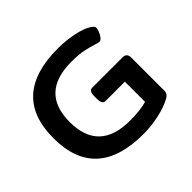

<svg xmlns="http://www.w3.org/2000/svg" viewBox="-163 -915 1131 1131"><g transform="rotate(-45 402.5 -350.0)"><path d="M442 7Q49 7 49 -351Q49 -707 442 -707Q483 -707 525 -701.5Q567 -696 601.5 -686.5Q636 -677 656 -665Q671 -657 679.5 -649Q688 -641 688 -632Q688 -622 681.5 -605.5Q675 -589 664.5 -575Q654 -561 644 -561Q632 -561 607.5 -569.5Q583 -578 542.5 -586.5Q502 -595 442 -595Q184 -595 184 -351Q184 -105 442 -105Q527 -105 582 -121V-289H421Q394 -289 394 -332V-357Q394 -400 421 -400H674Q709 -400 709 -363V-86Q709 -60 682 -46Q636 -21 570.5 -7Q505 7 442 7Z"/></g></svg>

Font: Asap Expanded SemiBold
Style: Regular
Weight: 600
Width: 7
Designer: Pablo Cosgaya
Foundry: Omnibus-Type
Version: Version 3.001; ttfautohint (v1.8.4.7-5d5b)